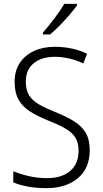

<svg xmlns="http://www.w3.org/2000/svg" viewBox="-20 -967 533 997"><path d="M446 -187Q446 -93 384 -41.5Q322 10 223 10Q169 10 125.5 2Q82 -6 49 -20V-78Q84 -63 129.5 -52.5Q175 -42 225 -42Q300 -42 344 -79Q388 -116 388 -184Q388 -225 371.5 -252Q355 -279 319.5 -299.5Q284 -320 228 -342Q176 -363 137 -387.5Q98 -412 77 -448.5Q56 -485 56 -542Q56 -600 83 -640.5Q110 -681 157 -702.5Q204 -724 265 -724Q312 -724 354.5 -714.5Q397 -705 432 -688L413 -638Q375 -655 337.5 -663.5Q300 -672 264 -672Q196 -672 155 -638.5Q114 -605 114 -543Q114 -499 131.5 -471.5Q149 -444 183 -424.5Q217 -405 265 -386Q322 -363 362.5 -338.5Q403 -314 424.5 -278.5Q446 -243 446 -187ZM380 -939Q365 -918 341 -890Q317 -862 290 -834.5Q263 -807 240 -788H203V-798Q232 -831 263 -872Q294 -913 314 -947H380Z"/></svg>

Font: Noto Sans Myanmar UI SemiCondensed Light
Style: Regular
Weight: 300
Width: 4
Designer: Monotype Design Team
Foundry: Monotype Imaging Inc.
Version: Version 2.103; ttfautohint (v1.8.4.7-5d5b)